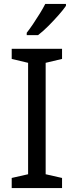

<svg xmlns="http://www.w3.org/2000/svg" viewBox="-20 -964 379 984"><path d="M298 0H40V-52L124 -71V-642L40 -662V-714H298V-662L214 -642V-71L298 -52ZM318 -934Q306 -916 281 -887.5Q256 -859 227.5 -830.5Q199 -802 175 -784H117V-796Q132 -815 149.5 -841Q167 -867 184 -894.5Q201 -922 212 -944H318Z"/></svg>

Font: Noto Sans Gothic
Style: Regular
Weight: 400
Designer: Monotype Design Team
Foundry: Monotype Imaging Inc.
Version: Version 2.001; ttfautohint (v1.8.4.7-5d5b)